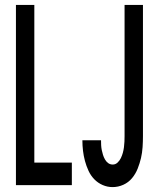

<svg xmlns="http://www.w3.org/2000/svg" viewBox="-20 -755 640 783"><path d="M45 0V-735H120V-92H273V0ZM439 8Q418 8 398.5 -0.5Q379 -9 364.5 -24Q350 -39 341 -58.5Q332 -78 326.5 -98.5Q321 -119 318.5 -140Q316 -161 316 -182Q316 -182 316 -182.5Q316 -183 316 -183H392Q392 -183 392 -183Q392 -183 392 -183Q392 -173 392.5 -163Q393 -153 395 -143Q397 -133 400 -123.5Q403 -114 408 -105Q413 -96 421 -90Q429 -84 440 -84Q451 -84 459.5 -92Q468 -100 473 -110.5Q478 -121 481 -132Q484 -143 485.5 -154.5Q487 -166 487.5 -177.5Q488 -189 488 -200V-735H563V-200Q563 -178 561.5 -155Q560 -132 555 -110.5Q550 -89 541.5 -67.5Q533 -46 518.5 -28.5Q504 -11 483 -1.5Q462 8 439 8Z"/></svg>

Font: Zed Mono Semibold Extended
Style: Regular
Weight: 600
Width: 7
Monospace: yes
Designer: Belleve Invis
Foundry: Belleve Invis
Version: Version 1.0.0; ttfautohint (v1.8.4)